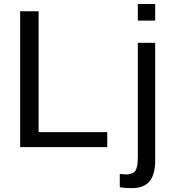

<svg xmlns="http://www.w3.org/2000/svg" viewBox="-20 -745 873 972"><path d="M82 0V-688H175.3V-76.2H522.9V0ZM677.7 -640.6V-724.6H765.6V-640.6ZM765.6 65.4Q765.6 140.1 736.3 173.8Q707 207.5 648.4 207.5Q610.8 207.5 586.4 203.1V135.3L616.7 138.2Q650.4 138.2 664.1 120.6Q677.7 103 677.7 52.2V-528.3H765.6Z"/></svg>

Font: Arial
Style: Regular
Weight: 400
Designer: Steve Matteson
Foundry: Ascender Corporation
Version: Version 2.00.3